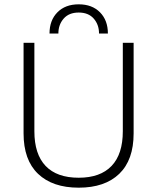

<svg xmlns="http://www.w3.org/2000/svg" viewBox="-20 -858 727 888"><path d="M598 -660V-241Q598 -118 531.5 -54Q465 10 344 10Q223 10 156 -54Q89 -118 89 -241V-660H139V-251Q139 -145 191 -90.5Q243 -36 344 -36Q444 -36 496 -90.5Q548 -145 548 -251V-660ZM479 -703H438Q438 -744 413.5 -772Q389 -800 344 -800Q299 -800 274.5 -772Q250 -744 250 -703H209Q209 -764 245.5 -801Q282 -838 344 -838Q406 -838 442.5 -801Q479 -764 479 -703Z"/></svg>

Font: Work Sans Light
Style: Regular
Weight: 300
Designer: Wei Huang
Foundry: Wei Huang
Version: Version 2.012; ttfautohint (v1.8.3)